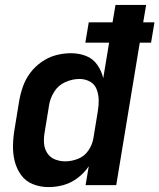

<svg xmlns="http://www.w3.org/2000/svg" viewBox="-20 -755 650 783"><path d="M178 8Q209 8 239.5 -0.5Q270 -9 297 -29.5Q324 -50 342 -77L329 0H454L550 -581H596L610 -664H564L576 -735H451L439 -664H342L328 -581H425L401 -436Q394 -466 376.5 -491Q359 -516 330.5 -527Q302 -538 269 -538Q239 -538 208.5 -530Q178 -522 150.5 -503Q123 -484 103.5 -458Q84 -432 73.5 -402Q63 -372 58 -342L40 -232Q34 -198 33 -164.5Q32 -131 39.5 -99.5Q47 -68 65.5 -42Q84 -16 114 -4Q144 8 178 8ZM246 -97Q224 -97 204 -105Q184 -113 172.5 -131Q161 -149 159.5 -170.5Q158 -192 162 -215L180 -325Q184 -353 200.5 -380Q217 -407 246 -420Q275 -433 304 -433Q327 -433 346.5 -422.5Q366 -412 374 -391Q382 -370 382.5 -347.5Q383 -325 379 -302L361 -192Q357 -166 341 -142Q325 -118 298.5 -107.5Q272 -97 246 -97Z"/></svg>

Font: Iosevka Sparkle Oblique
Style: Bold
Weight: 700
Italic angle: -9°
Designer: Belleve Invis
Foundry: Belleve Invis
Version: Version 4.5.0; ttfautohint (v1.8.3)